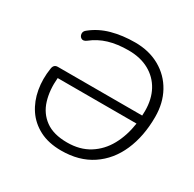

<svg xmlns="http://www.w3.org/2000/svg" viewBox="-157 -882 1072 1059"><g transform="rotate(30 379.5 -352.5)"><path d="M357 8Q276 8 218.5 -22Q161 -52 127 -103Q93 -154 81.5 -219Q70 -284 81 -354Q85 -383 111 -383H648Q649 -398 649 -413Q649 -487 619.5 -541.5Q590 -596 535 -626.5Q480 -657 404 -657Q333 -657 278 -640.5Q223 -624 178 -588Q160 -575 147 -582.5Q134 -590 132.5 -606.5Q131 -623 148 -635Q199 -676 266.5 -694.5Q334 -713 414 -713Q503 -713 571 -674.5Q639 -636 676.5 -568Q714 -500 714 -412Q714 -289 672.5 -194Q631 -99 551 -45.5Q471 8 357 8ZM363 -47Q444 -47 502.5 -83.5Q561 -120 596 -183.5Q631 -247 643 -329H141Q134 -250 153.5 -186Q173 -122 224.5 -84.5Q276 -47 363 -47Z"/></g></svg>

Font: Nunito Light
Style: Italic
Weight: 300
Italic angle: -9°
Designer: Vernon Adams
Foundry: Vernon Adams
Version: Version 3.601; ttfautohint (v1.8.2.53-6de2)